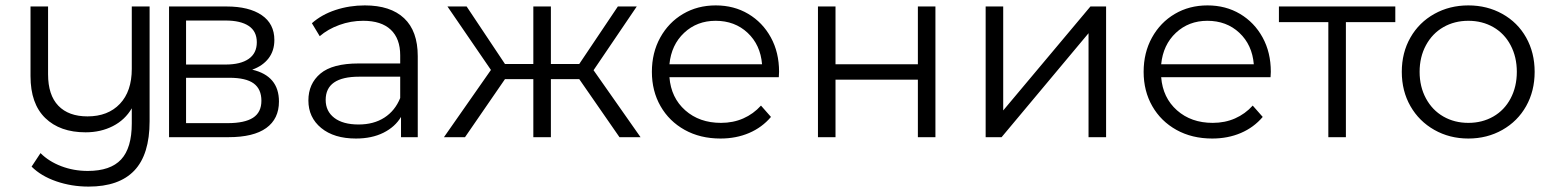

<svg xmlns="http://www.w3.org/2000/svg" viewBox="-20 -508 5750 711"><path d="M534 -484V-59Q534 64 477.5 123.5Q421 183 308 183Q245 183 188.5 163.5Q132 144 97 109L130 59Q161 90 207 107.5Q253 125 305 125Q389 125 428.5 82.5Q468 40 468 -51V-107Q443 -64 398 -41Q353 -18 297 -18Q202 -18 147.5 -71Q93 -124 93 -226V-484H158V-233Q158 -156 196 -116.5Q234 -77 304 -77Q380 -77 424 -123.5Q468 -170 468 -253V-484Z M1013 -132Q1013 -68 966 -34Q919 0 826 0H606V-484H819Q902 -484 949 -452Q996 -420 996 -360Q996 -320 974.5 -292Q953 -264 914 -250Q1013 -227 1013 -132ZM669 -269H815Q871 -269 901 -290Q931 -311 931 -351.5Q931 -392 901 -412Q871 -432 815 -432H669ZM829 -220H669V-52H823Q886 -52 917 -72Q948 -92 948 -135Q948 -178 919.5 -199Q891 -220 829 -220Z M1527 -300V0H1465V-75Q1443 -38 1400 -16.5Q1357 5 1298 5Q1217 5 1169.5 -34Q1122 -73 1122 -136Q1122 -198 1166.5 -235.5Q1211 -273 1308 -273H1462V-303Q1462 -365 1427 -398Q1392 -431 1325 -431Q1279 -431 1236.5 -415.5Q1194 -400 1164 -374L1135 -422Q1171 -454 1222.5 -471Q1274 -488 1331 -488Q1426 -488 1476.5 -440.5Q1527 -393 1527 -300ZM1462 -145V-224H1310Q1186 -224 1186 -138Q1186 -96 1218 -71.5Q1250 -47 1308 -47Q1364 -47 1403.5 -72.5Q1443 -98 1462 -145Z M2125 -215H2020V0H1955V-215H1850L1702 0H1624L1798 -249L1637 -484H1708L1850 -271H1955V-484H2020V-271H2125L2268 -484H2338L2178 -248L2352 0H2274Z M2864 -222H2459Q2465 -146 2517.5 -99.5Q2570 -53 2650 -53Q2695 -53 2732.5 -69.5Q2770 -86 2798 -117L2835 -75Q2802 -36 2754 -15.5Q2706 5 2648 5Q2573 5 2515.5 -27Q2458 -59 2426 -115Q2394 -171 2394 -242Q2394 -313 2425 -369Q2456 -425 2509.5 -456.5Q2563 -488 2630.5 -488Q2698 -488 2751 -456.5Q2804 -425 2834.5 -369.5Q2865 -314 2865 -242ZM2459 -270H2802Q2796 -342 2748.5 -386.5Q2701 -431 2630 -431Q2561 -431 2513.5 -386.5Q2466 -342 2459 -270Z M3009 -484H3074V-270H3379V-484H3444V0H3379V-213H3074V0H3009Z M3630 -484H3695V-99L4018 -484H4076V0H4011V-385L3689 0H3630Z M4685 -222H4280Q4286 -146 4338.5 -99.5Q4391 -53 4471 -53Q4516 -53 4553.5 -69.5Q4591 -86 4619 -117L4656 -75Q4623 -36 4575 -15.5Q4527 5 4469 5Q4394 5 4336.5 -27Q4279 -59 4247 -115Q4215 -171 4215 -242Q4215 -313 4246 -369Q4277 -425 4330.5 -456.5Q4384 -488 4451.5 -488Q4519 -488 4572 -456.5Q4625 -425 4655.5 -369.5Q4686 -314 4686 -242ZM4280 -270H4623Q4617 -342 4569.5 -386.5Q4522 -431 4451 -431Q4382 -431 4334.5 -386.5Q4287 -342 4280 -270Z M5147 -426H4964V0H4899V-426H4716V-484H5147Z M5417.5 5Q5348 5 5291.5 -27Q5235 -59 5203 -115Q5171 -171 5171 -242Q5171 -313 5203 -369Q5235 -425 5291.5 -456.5Q5348 -488 5417.5 -488Q5487 -488 5543.5 -456.5Q5600 -425 5631.5 -369Q5663 -313 5663 -242Q5663 -171 5631.5 -115Q5600 -59 5543.5 -27Q5487 5 5417.5 5ZM5417.5 -53Q5469 -53 5510 -76.5Q5551 -100 5574 -143.5Q5597 -187 5597 -242Q5597 -297 5574 -340.5Q5551 -384 5510 -407.5Q5469 -431 5417.5 -431Q5366 -431 5325 -407.5Q5284 -384 5260.5 -340.5Q5237 -297 5237 -242Q5237 -187 5260.5 -143.5Q5284 -100 5325 -76.5Q5366 -53 5417.5 -53Z"/></svg>

Font: Montserrat Ace
Style: Regular
Weight: 400
Designer: Julieta Ulanovsky
Foundry: Julieta Ulanovsky
Version: Version 1